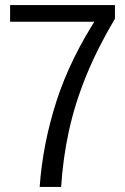

<svg xmlns="http://www.w3.org/2000/svg" viewBox="-20 -740 494 760"><path d="M137 0Q149 -170 203.5 -339.5Q258 -509 372 -683L385 -654H20V-720H435V-666Q366 -550 321 -439.5Q276 -329 252.5 -220.5Q229 -112 222 0Z"/></svg>

Font: Instrument Sans SemiCondensed
Style: Regular
Weight: 400
Width: 4
Designer: Rodrigo Fuenzalida
Foundry: fragTYPE
Version: Version 1.000;gftools[0.9.28]